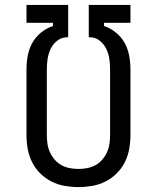

<svg xmlns="http://www.w3.org/2000/svg" viewBox="-20 -755 640 783"><path d="M300 8Q272 8 243.5 3Q215 -2 189.5 -15Q164 -28 143.5 -48.5Q123 -69 110.5 -94.5Q98 -120 93 -148Q88 -176 88 -205V-471Q88 -499 93 -527Q98 -555 111.5 -579.5Q125 -604 147 -622Q169 -640 196 -649V-662H88V-735H258V-603H251Q229 -602 212 -588Q195 -574 186 -554.5Q177 -535 174 -514Q171 -493 171 -471V-205Q171 -187 173.5 -169Q176 -151 183.5 -134.5Q191 -118 203 -104Q215 -90 230.5 -81.5Q246 -73 264 -69.5Q282 -66 300 -66Q318 -66 336 -69.5Q354 -73 369.5 -81.5Q385 -90 397 -104Q409 -118 416.5 -134.5Q424 -151 426.5 -169Q429 -187 429 -205V-471Q429 -493 426 -514Q423 -535 414 -554.5Q405 -574 388 -588Q371 -602 349 -603H342V-735H512V-662H404V-649Q431 -640 453 -622Q475 -604 488.5 -579.5Q502 -555 507 -527Q512 -499 512 -471V-205Q512 -176 507 -148Q502 -120 489.5 -94.5Q477 -69 456.5 -48.5Q436 -28 410.5 -15Q385 -2 356.5 3Q328 8 300 8Z"/></svg>

Font: Iosevka Extended
Style: Regular
Weight: 400
Width: 7
Monospace: yes
Designer: Belleve Invis
Foundry: Belleve Invis
Version: Version 32.5.0; ttfautohint (v1.8.4)